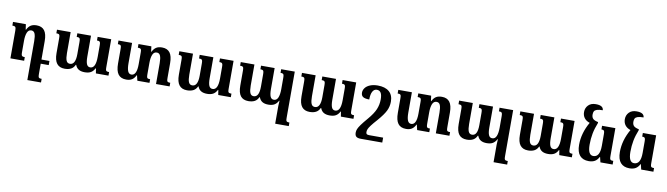

<svg xmlns="http://www.w3.org/2000/svg" viewBox="-43 -1558 9035 2601"><g transform="rotate(10 4474.0 -258.0)"><path d="M493 0V135Q493 165 496 178Q499 191 508.5 195.5Q518 200 541 200V250H353V-285Q353 -354 339 -388Q325 -422 290 -422Q251 -422 233.5 -379Q216 -336 216 -265V-111Q216 -84 219.5 -71.5Q223 -59 233 -54.5Q243 -50 265 -50V0H76V-382Q76 -420 66 -431Q56 -442 25 -442V-492H202L212 -419H217Q238 -463 269 -482.5Q300 -502 350 -502Q422 -502 457.5 -455.5Q493 -409 493 -311V-57H603V0Z M1376 -492V-108Q1376 -82 1379 -70Q1382 -58 1392 -53.5Q1402 -49 1425 -49V0H1252L1241 -67H1236Q1215 -26 1183 -7.5Q1151 11 1099 11Q1048 11 1016 -8Q984 -27 969 -68H964Q945 -26 910 -7.5Q875 11 823 11Q751 11 715 -35Q679 -81 679 -178V-381Q679 -409 675.5 -421.5Q672 -434 662 -438Q652 -442 630 -442V-492H818V-203Q818 -134 832 -100.5Q846 -67 882 -67Q921 -67 940 -105Q959 -143 959 -212V-378Q959 -407 955.5 -420Q952 -433 942 -437.5Q932 -442 910 -442V-492H1098V-203Q1098 -134 1112.5 -100.5Q1127 -67 1161 -67Q1237 -67 1237 -225V-381Q1237 -408 1233.5 -420.5Q1230 -433 1220 -437.5Q1210 -442 1189 -442V-492Z M2266 -50V0H2079V-285Q2079 -354 2065 -388Q2051 -422 2016 -422Q1976 -422 1958.5 -379Q1941 -336 1941 -265V-110Q1941 -82 1944.5 -70Q1948 -58 1957.5 -54Q1967 -50 1989 -50V0H1822L1805 -72H1801Q1779 -27 1748 -8Q1717 11 1670 11Q1595 11 1559.5 -36.5Q1524 -84 1524 -185V-377Q1524 -407 1521 -420Q1518 -433 1508.5 -437.5Q1499 -442 1476 -442V-492H1663V-211Q1663 -141 1678 -104.5Q1693 -68 1727 -68Q1801 -68 1801 -225V-382Q1801 -409 1797.5 -421Q1794 -433 1783.5 -437.5Q1773 -442 1751 -442V-492H1928L1938 -419H1942Q1964 -463 1994.5 -482.5Q2025 -502 2075 -502Q2147 -502 2182.5 -455.5Q2218 -409 2218 -311V-114Q2218 -84 2221 -71.5Q2224 -59 2233.5 -54.5Q2243 -50 2266 -50Z M3059 -492V-108Q3059 -82 3062 -70Q3065 -58 3075 -53.5Q3085 -49 3108 -49V0H2935L2924 -67H2919Q2898 -26 2866 -7.5Q2834 11 2782 11Q2731 11 2699 -8Q2667 -27 2652 -68H2647Q2628 -26 2593 -7.5Q2558 11 2506 11Q2434 11 2398 -35Q2362 -81 2362 -178V-381Q2362 -409 2358.5 -421.5Q2355 -434 2345 -438Q2335 -442 2313 -442V-492H2501V-203Q2501 -134 2515 -100.5Q2529 -67 2565 -67Q2604 -67 2623 -105Q2642 -143 2642 -212V-378Q2642 -407 2638.5 -420Q2635 -433 2625 -437.5Q2615 -442 2593 -442V-492H2781V-203Q2781 -134 2795.5 -100.5Q2810 -67 2844 -67Q2920 -67 2920 -225V-381Q2920 -408 2916.5 -420.5Q2913 -433 2903 -437.5Q2893 -442 2872 -442V-492Z M3901 -492V141Q3901 167 3904 179Q3907 191 3917 195.5Q3927 200 3949 200V249H3762V5Q3762 -19 3766 -67H3761Q3739 -26 3707.5 -7.5Q3676 11 3624 11Q3574 11 3542.5 -8Q3511 -27 3496 -68H3490Q3471 -26 3436.5 -7.5Q3402 11 3350 11Q3278 11 3242.5 -34.5Q3207 -80 3207 -178V-381Q3207 -409 3203.5 -421.5Q3200 -434 3190 -438Q3180 -442 3158 -442V-492H3346V-203Q3346 -134 3360 -100.5Q3374 -67 3409 -67Q3485 -67 3485 -212V-378Q3485 -406 3481.5 -419.5Q3478 -433 3468 -437.5Q3458 -442 3437 -442V-492H3624V-203Q3624 -134 3638.5 -100.5Q3653 -67 3687 -67Q3726 -67 3744 -109Q3762 -151 3762 -225V-380Q3762 -407 3758.5 -420Q3755 -433 3745 -437.5Q3735 -442 3714 -442V-492Z M4746 -492V-108Q4746 -82 4749 -70Q4752 -58 4762 -53.5Q4772 -49 4795 -49V0H4622L4611 -67H4606Q4585 -26 4553 -7.5Q4521 11 4469 11Q4418 11 4386 -8Q4354 -27 4339 -68H4334Q4315 -26 4280 -7.5Q4245 11 4193 11Q4121 11 4085 -35Q4049 -81 4049 -178V-381Q4049 -409 4045.5 -421.5Q4042 -434 4032 -438Q4022 -442 4000 -442V-492H4188V-203Q4188 -134 4202 -100.5Q4216 -67 4252 -67Q4291 -67 4310 -105Q4329 -143 4329 -212V-378Q4329 -407 4325.5 -420Q4322 -433 4312 -437.5Q4302 -442 4280 -442V-492H4468V-203Q4468 -134 4482.5 -100.5Q4497 -67 4531 -67Q4607 -67 4607 -225V-381Q4607 -408 4603.5 -420.5Q4600 -433 4590 -437.5Q4580 -442 4559 -442V-492Z M5254 -316Q5254 -249 5225 -190Q5196 -131 5119 -42Q5066 17 5041 50.5Q5016 84 5007.5 104Q4999 124 4999 146Q4999 165 5008.5 173Q5018 181 5043 181H5235V249H4939Q4895 249 4876 232.5Q4857 216 4857 177Q4857 153 4867 128.5Q4877 104 4905 65Q4933 26 4988 -38Q5058 -120 5085.5 -185Q5113 -250 5113 -323Q5113 -386 5094.5 -414.5Q5076 -443 5039 -443Q5002 -443 4981 -405Q4960 -367 4960 -295Q4901 -295 4874 -312.5Q4847 -330 4847 -370Q4847 -405 4870 -435.5Q4893 -466 4937.5 -484Q4982 -502 5042 -502Q5143 -502 5198.5 -455Q5254 -408 5254 -316Z M6115 -50V0H5928V-285Q5928 -354 5914 -388Q5900 -422 5865 -422Q5825 -422 5807.5 -379Q5790 -336 5790 -265V-110Q5790 -82 5793.5 -70Q5797 -58 5806.5 -54Q5816 -50 5838 -50V0H5671L5654 -72H5650Q5628 -27 5597 -8Q5566 11 5519 11Q5444 11 5408.5 -36.5Q5373 -84 5373 -185V-377Q5373 -407 5370 -420Q5367 -433 5357.5 -437.5Q5348 -442 5325 -442V-492H5512V-211Q5512 -141 5527 -104.5Q5542 -68 5576 -68Q5650 -68 5650 -225V-382Q5650 -409 5646.5 -421Q5643 -433 5632.5 -437.5Q5622 -442 5600 -442V-492H5777L5787 -419H5791Q5813 -463 5843.5 -482.5Q5874 -502 5924 -502Q5996 -502 6031.5 -455.5Q6067 -409 6067 -311V-114Q6067 -84 6070 -71.5Q6073 -59 6082.5 -54.5Q6092 -50 6115 -50Z M6905 -492V141Q6905 167 6908 179Q6911 191 6921 195.5Q6931 200 6953 200V249H6766V5Q6766 -19 6770 -67H6765Q6743 -26 6711.5 -7.5Q6680 11 6628 11Q6578 11 6546.5 -8Q6515 -27 6500 -68H6494Q6475 -26 6440.5 -7.5Q6406 11 6354 11Q6282 11 6246.5 -34.5Q6211 -80 6211 -178V-381Q6211 -409 6207.5 -421.5Q6204 -434 6194 -438Q6184 -442 6162 -442V-492H6350V-203Q6350 -134 6364 -100.5Q6378 -67 6413 -67Q6489 -67 6489 -212V-378Q6489 -406 6485.5 -419.5Q6482 -433 6472 -437.5Q6462 -442 6441 -442V-492H6628V-203Q6628 -134 6642.5 -100.5Q6657 -67 6691 -67Q6730 -67 6748 -109Q6766 -151 6766 -225V-380Q6766 -407 6762.5 -420Q6759 -433 6749 -437.5Q6739 -442 6718 -442V-492Z M7750 -492V-108Q7750 -82 7753 -70Q7756 -58 7766 -53.5Q7776 -49 7799 -49V0H7626L7615 -67H7610Q7589 -26 7557 -7.5Q7525 11 7473 11Q7422 11 7390 -8Q7358 -27 7343 -68H7338Q7319 -26 7284 -7.5Q7249 11 7197 11Q7125 11 7089 -35Q7053 -81 7053 -178V-381Q7053 -409 7049.5 -421.5Q7046 -434 7036 -438Q7026 -442 7004 -442V-492H7192V-203Q7192 -134 7206 -100.5Q7220 -67 7256 -67Q7295 -67 7314 -105Q7333 -143 7333 -212V-378Q7333 -407 7329.5 -420Q7326 -433 7316 -437.5Q7306 -442 7284 -442V-492H7472V-203Q7472 -134 7486.5 -100.5Q7501 -67 7535 -67Q7611 -67 7611 -225V-381Q7611 -408 7607.5 -420.5Q7604 -433 7594 -437.5Q7584 -442 7563 -442V-492Z M8360 -50V0H8192L8175 -71H8171Q8148 -27 8114.5 -8Q8081 11 8031 11Q7951 11 7908.5 -37.5Q7866 -86 7866 -185Q7866 -345 7956 -502Q7908 -517 7881.5 -551Q7855 -585 7855 -634Q7855 -690 7892 -728Q7929 -766 7995 -766Q8098 -766 8101 -701Q8048 -701 8020.5 -691.5Q7993 -682 7984 -665Q7975 -648 7975 -620Q7975 -584 7994 -563.5Q8013 -543 8066 -532V-518Q8034 -439 8020 -365.5Q8006 -292 8006 -212Q8006 -68 8081 -68Q8172 -68 8172 -225V-382Q8172 -409 8168.5 -421Q8165 -433 8156 -437.5Q8147 -442 8128 -442V-492H8311V-110Q8311 -82 8314.5 -70Q8318 -58 8328 -54Q8338 -50 8360 -50Z M8921 -50V0H8753L8736 -71H8732Q8709 -27 8675.5 -8Q8642 11 8592 11Q8512 11 8469.5 -37.5Q8427 -86 8427 -185Q8427 -345 8517 -502Q8469 -517 8442.5 -551Q8416 -585 8416 -634Q8416 -690 8453 -728Q8490 -766 8556 -766Q8659 -766 8662 -701Q8609 -701 8581.5 -691.5Q8554 -682 8545 -665Q8536 -648 8536 -620Q8536 -584 8555 -563.5Q8574 -543 8627 -532V-518Q8595 -439 8581 -365.5Q8567 -292 8567 -212Q8567 -68 8642 -68Q8733 -68 8733 -225V-382Q8733 -409 8729.5 -421Q8726 -433 8717 -437.5Q8708 -442 8689 -442V-492H8872V-110Q8872 -82 8875.5 -70Q8879 -58 8889 -54Q8899 -50 8921 -50Z"/></g></svg>

Font: Noto Serif Armenian SmBd Narrow
Style: Regular
Weight: 600
Width: 4
Designer: Monotype Design team
Foundry: Monotype Imaging Inc.
Version: Version 1.000